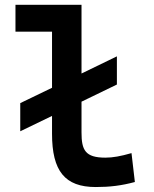

<svg xmlns="http://www.w3.org/2000/svg" viewBox="-20 -752 626 782"><path d="M62.5 -217.3 191.9 -279.8V-207.5C191.9 -55.7 243.7 9.8 370.1 9.8C427.7 9.8 475.1 3.9 529.3 -10.7L515.6 -128.4C471.7 -115.7 439.5 -109.9 409.2 -109.9C327.1 -109.9 312 -140.6 312 -212.4V-337.9L456.1 -407.7V-522.5L312 -452.6V-732.4H43V-623H191.9V-394.5L62.5 -332Z"/></svg>

Font: Cascadia Code PL SemiBold
Style: Regular
Weight: 600
Monospace: yes
Designer: Aaron Bell
Foundry: Saja Typeworks
Version: Version 2404.023